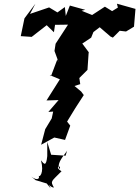

<svg xmlns="http://www.w3.org/2000/svg" viewBox="-20 -762 751 1036"><path d="M660 -592 703 -618 711 -714 611 -742 616 -721 585 -702 546 -726 477 -681 420 -704 440 -709 357 -732 335 -676 330 -724 290 -695 245 -722 142 -687 171 -742 112 -663 92 -567 151 -563 232 -626 271 -588 277 -628 347 -629 280 -526 274 -487 296 -427 289 -441 255 -351 248 -357 303 -334 231 -220 296 -222 241 -158 267 -160 259 -123 224 -65 202 19 273 -20C292 -16 312 -11 331 -7L359 -84L342 -106C371 -154 401 -203 432 -249L418 -268L382 -298L413 -308L408 -341L452 -385L458 -473L459 -480L424 -527L472 -559L484 -589L518 -615L576 -565L589 -559L626 -596ZM172 210 232 228 253 254C234 207 241 248 271 250C251 214 255 220 312 162C266 134 318 127 300 150C282 112 344 58 343 47L334 78L256 73L235 4V80C229 139 218 124 201 103C220 172 192 201 186 183C199 198 184 218 149 191Z"/></svg>

Font: Asimov Aggro
Style: CondIt
Weight: 500
Designer: Google
Version: Version 2.000980; 2014